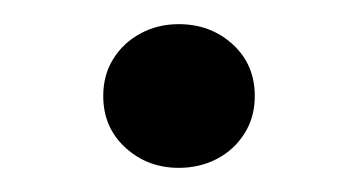

<svg xmlns="http://www.w3.org/2000/svg" viewBox="-20 -124 296 159"><path d="M128 15Q102 15 83.8 -1.8Q65.5 -18.5 65.5 -44.5Q65.5 -62 73.8 -75.2Q82 -88.5 96.2 -96.2Q110.5 -104 128 -104Q154.5 -104 172.8 -87.2Q191 -70.5 191 -44.5Q191 -27 182.5 -13.5Q174 0 159.8 7.5Q145.5 15 128 15Z"/></svg>

Font: Geologica Cursive ExtraLight
Style: Regular
Weight: 250
Designer: Sindre Bremnes, Frode Helland
Foundry: Monokrom Skriftforlag AS
Version: Version 1.010;gftools[0.9.28]